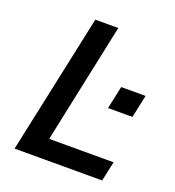

<svg xmlns="http://www.w3.org/2000/svg" viewBox="-127 -788 809 888"><g transform="rotate(20 278.0 -344.0)"><path d="M191 -688 44 0H475L496 -97H179L304 -688ZM410 -436 386 -324H506L530 -436Z"/></g></svg>

Font: Saira UNSAM Medium Italic
Style: Regular
Weight: 500
Italic angle: -12°
Designer: Hector Gatti with collaboration of the Omnibus-Type team
Foundry: Omnibus-Type
Version: Version 0.072;PS 000.072;hotconv 1.0.88;makeotf.lib2.5.64775